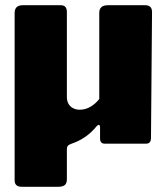

<svg xmlns="http://www.w3.org/2000/svg" viewBox="-20 -550 641 735"><path d="M285 -130Q308 -130 327.5 -142Q347 -154 360 -171V-501Q360 -530 393 -530H536Q562 -530 562 -504L558 -22Q558 0 539 0H381Q363 0 363 -20V-64Q363 -70 359.5 -71.5Q356 -73 351 -68Q329 -41 304 -24.5Q279 -8 254 0Q243 4 239.5 8.5Q236 13 236 22V136Q236 152 228 158.5Q220 165 203 165H63Q36 165 36 140V-500Q36 -530 67 -530H213Q236 -530 236 -504V-179Q236 -164 242 -153Q248 -142 259.5 -136Q271 -130 285 -130Z"/></svg>

Font: Libre Franklin Thin Black
Style: Regular
Weight: 900
Version: Version 3.000